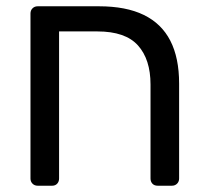

<svg xmlns="http://www.w3.org/2000/svg" viewBox="-20 -591 661 611"><path d="M100 0Q90 0 83.5 -6.5Q77 -13 77 -23V-548Q77 -558 83.5 -564.5Q90 -571 100 -571H295Q381 -571 437.5 -543.5Q494 -516 522 -461.5Q550 -407 550 -325V-23Q550 -13 543.5 -6.5Q537 0 527 0H482Q471 0 465 -6.5Q459 -13 459 -23V-322Q459 -402 419 -446.5Q379 -491 290 -491H168V-23Q168 -13 162 -6.5Q156 0 146 0Z"/></svg>

Font: RubikRegular
Style: Regular
Weight: 400
Designer: Hubert and Fischer
Foundry: Hubert and Fischer
Version: Version 2.300;gftools[0.9.30]